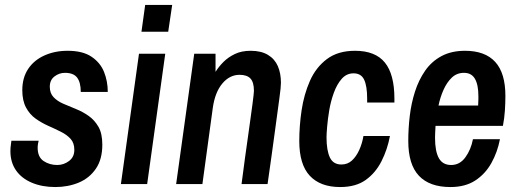

<svg xmlns="http://www.w3.org/2000/svg" viewBox="-20 -743 2090 775"><path d="M203 12Q150 12 108.5 -5.5Q67 -23 44.5 -55.5Q22 -88 22 -133Q22 -147 24 -159.5Q26 -172 26 -175H136Q135 -172 133.5 -163Q132 -154 132 -147Q132 -109 156 -93Q180 -77 211 -77Q237 -77 258.5 -93Q280 -109 280 -138Q280 -166 265 -182.5Q250 -199 226 -211Q202 -223 175 -235Q148 -247 124 -264Q100 -281 85 -309Q70 -337 70 -379Q70 -429 93.5 -464.5Q117 -500 159 -519Q201 -538 253 -538Q314 -538 349.5 -514Q385 -490 400 -452.5Q415 -415 415 -372H306Q306 -410 291.5 -429.5Q277 -449 242 -449Q219 -449 200 -434.5Q181 -420 181 -393Q181 -367 196 -351Q211 -335 235 -324.5Q259 -314 286.5 -303Q314 -292 338 -275Q362 -258 377.5 -231Q393 -204 393 -159Q393 -100 367 -62Q341 -24 298 -6Q255 12 203 12Z M468 0 541 -526H647L574 0ZM551 -615 566 -723H675L659 -615Z M691 0 764 -526H850V-453Q863 -474 882 -493Q901 -512 928 -525Q955 -538 992 -538Q1034 -538 1061.5 -521.5Q1089 -505 1101.5 -476Q1114 -447 1114 -409Q1114 -401 1112.5 -385Q1111 -369 1107.5 -344.5Q1104 -320 1099.5 -285.5Q1095 -251 1089 -208Q1083 -165 1076 -113Q1069 -61 1060 0H955Q962 -57 969 -106Q976 -155 981.5 -195Q987 -235 991.5 -267Q996 -299 999 -322Q1002 -345 1003.5 -358.5Q1005 -372 1005 -376Q1005 -411 991 -426Q977 -441 947 -441Q907 -441 877.5 -406Q848 -371 839 -308L797 0Z M1353 12Q1273 12 1230.5 -33.5Q1188 -79 1188 -174Q1188 -235 1197.5 -298.5Q1207 -362 1231 -416.5Q1255 -471 1299.5 -504.5Q1344 -538 1413 -538Q1495 -538 1533.5 -490.5Q1572 -443 1572 -345V-329H1462V-345Q1462 -395 1450 -421Q1438 -447 1407 -447Q1379 -447 1359.5 -425Q1340 -403 1327.5 -368.5Q1315 -334 1309 -298Q1303 -262 1300.5 -232Q1298 -202 1298 -189Q1298 -136 1311.5 -107.5Q1325 -79 1358 -79Q1383 -79 1400.5 -95Q1418 -111 1430 -137.5Q1442 -164 1447 -194H1554Q1544 -140 1520 -92.5Q1496 -45 1456 -16.5Q1416 12 1353 12Z M1798 12Q1714 12 1671 -33.5Q1628 -79 1628 -174Q1628 -224 1634 -275Q1640 -326 1655 -373Q1670 -420 1696 -457.5Q1722 -495 1762 -516.5Q1802 -538 1857 -538Q1938 -538 1979 -493Q2020 -448 2020 -356Q2020 -328 2018 -297Q2016 -266 2010 -235H1738Q1737 -219 1736.5 -206Q1736 -193 1736 -187Q1736 -132 1751.5 -104.5Q1767 -77 1801 -77Q1836 -77 1858.5 -108Q1881 -139 1889 -181H1998Q1988 -129 1963.5 -85Q1939 -41 1898.5 -14.5Q1858 12 1798 12ZM1750 -317H1910Q1911 -335 1911 -342.5Q1911 -350 1911 -355Q1911 -401 1897 -425Q1883 -449 1853 -449Q1824 -449 1804 -430Q1784 -411 1770.5 -381Q1757 -351 1750 -317Z"/></svg>

Font: Archivo Narrow SemiBold
Style: Italic
Weight: 600
Italic angle: -8°
Designer: Hector Gatti
Foundry: Omnibus-Type
Version: Version 3.002